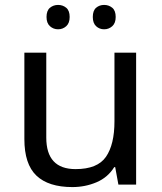

<svg xmlns="http://www.w3.org/2000/svg" viewBox="-20 -750 658 780"><path d="M533 -536V0H461L448 -71H444Q418 -29 372 -9.5Q326 10 274 10Q177 10 128 -36.5Q79 -83 79 -185V-536H168V-191Q168 -63 287 -63Q376 -63 410.5 -113Q445 -163 445 -257V-536ZM169 -681Q169 -707 183 -718.5Q197 -730 216 -730Q235 -730 249 -718.5Q263 -707 263 -681Q263 -656 249 -643.5Q235 -631 216 -631Q197 -631 183 -643.5Q169 -656 169 -681ZM357 -681Q357 -707 370.5 -718.5Q384 -730 403 -730Q422 -730 436 -718.5Q450 -707 450 -681Q450 -656 436 -643.5Q422 -631 403 -631Q384 -631 370.5 -643.5Q357 -656 357 -681Z"/></svg>

Font: Noto Sans Historical
Style: Regular
Weight: 400
Designer: Monotype Design Team
Foundry: Monotype Imaging Inc.
Version: Version 2.013; ttfautohint (v1.8.4.7-5d5b)